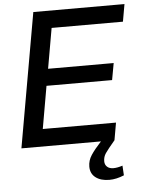

<svg xmlns="http://www.w3.org/2000/svg" viewBox="-60 -751 751 1003"><g transform="rotate(-5 315.5 -250.0)"><path d="M188 -314H532L548 -402H204L241 -613H615L631 -704H153L29 0H517L533 -91H149ZM499 145Q478 145 466 134Q454 123 454 105Q454 82 466.5 63.5Q479 45 517 0H446Q411 38 392.5 66Q374 94 374 126Q374 163 401 183.5Q428 204 473 204Q509 204 550 187L547 136Q520 145 499 145Z"/></g></svg>

Font: Geom
Style: Italic
Weight: 400
Italic angle: -10°
Version: Version 1.102